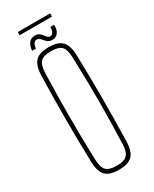

<svg xmlns="http://www.w3.org/2000/svg" viewBox="-192 -776 662 828"><g transform="rotate(-30 139.0 -361.5)"><path d="M139 5Q107.5 5 88.5 -4.2Q69.5 -13.5 60.8 -33.2Q52 -53 51 -85Q49.5 -138.5 48.8 -192.2Q48 -246 48 -299.5Q48 -353 48.8 -406.8Q49.5 -460.5 51 -514Q52 -546.5 60.8 -566.5Q69.5 -586.5 88.5 -595.8Q107.5 -605 139 -605Q170.5 -605 189.5 -595.8Q208.5 -586.5 217.2 -566.5Q226 -546.5 227 -514Q228.5 -460.5 229.2 -406.8Q230 -353 230 -299.5Q230 -246 229.2 -192.2Q228.5 -138.5 227 -85Q226 -53 217.2 -33.2Q208.5 -13.5 189.5 -4.2Q170.5 5 139 5ZM139 -15Q175 -15 190.2 -29.5Q205.5 -44 207 -85Q209 -148.5 210 -200Q211 -251.5 211 -299.5Q211 -347.5 210 -399Q209 -450.5 207 -514Q205.5 -556 190.8 -570.5Q176 -585 139 -585Q102.5 -585 87.5 -570.5Q72.5 -556 71 -514Q69 -450.5 68.2 -399Q67.5 -347.5 67.5 -299.5Q67.5 -251.5 68.2 -200Q69 -148.5 71 -85Q72.5 -44 87.8 -29.5Q103 -15 139 -15ZM189 -677H208Q209.5 -651.5 198.8 -637.8Q188 -624 171 -624Q157.5 -624 149.8 -629.2Q142 -634.5 136.5 -641.5Q131 -648.5 125 -653.8Q119 -659 110 -659Q101.5 -659 96 -650.8Q90.5 -642.5 89 -627H70Q72 -652 83 -665Q94 -678 112.5 -678Q126 -678 133.5 -672.5Q141 -667 146 -660Q151 -653 156.2 -647.5Q161.5 -642 171 -642Q178 -642 184 -651Q190 -660 189 -677ZM57 -728H218V-712H57Z"/></g></svg>

Font: Big Shoulders Display Thin Thin
Style: Regular
Weight: 250
Version: Version 2.002